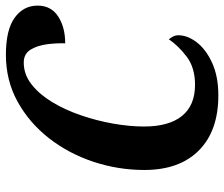

<svg xmlns="http://www.w3.org/2000/svg" viewBox="-76 -692 778 667"><g transform="rotate(-90 313.5 -359.0)"><path d="M315 10Q192 10 124 -57.5Q56 -125 56 -247Q56 -338 84.5 -424Q113 -510 166.5 -578.5Q220 -647 293.5 -687.5Q367 -728 456 -728Q543 -728 585 -697.5Q627 -667 627 -618Q627 -571 589.5 -546.5Q552 -522 496 -522Q497 -550 493 -583.5Q489 -617 474.5 -641.5Q460 -666 429 -666Q388 -666 353.5 -639Q319 -612 292 -567.5Q265 -523 246 -467.5Q227 -412 217 -355Q207 -298 207 -248Q207 -162 243.5 -116.5Q280 -71 352 -71Q411 -71 449 -99.5Q487 -128 510 -162Q514 -157 519 -148.5Q524 -140 524 -129Q524 -97 499.5 -65Q475 -33 428 -11.5Q381 10 315 10Z"/></g></svg>

Font: Noto Serif Condensed
Style: Bold Italic
Weight: 700
Width: 3
Italic angle: -12°
Designer: Monotype Design Team
Foundry: Monotype Imaging Inc.
Version: Version 2.014